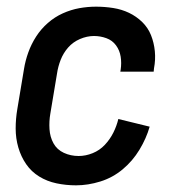

<svg xmlns="http://www.w3.org/2000/svg" viewBox="-20 -548 540 576"><path d="M208 8Q178 8 149.5 2Q121 -4 97.5 -18.5Q74 -33 58.5 -55.5Q43 -78 35 -105.5Q27 -133 27 -162.5Q27 -192 32 -221L52 -341Q56 -366 65 -391Q74 -416 88.5 -438.5Q103 -461 123.5 -479Q144 -497 168.5 -508Q193 -519 218 -523.5Q243 -528 268 -528Q294 -528 319.5 -524Q345 -520 367 -509.5Q389 -499 406.5 -482Q424 -465 433 -442.5Q442 -420 444.5 -394.5Q447 -369 442 -343L441 -333H341L342 -339Q345 -359 342 -378Q339 -397 328 -412Q317 -427 299 -433.5Q281 -440 262 -440Q241 -440 220 -431Q199 -422 184.5 -405.5Q170 -389 162 -368.5Q154 -348 151 -327L131 -207Q127 -184 128.5 -160.5Q130 -137 140.5 -118Q151 -99 171.5 -89.5Q192 -80 216 -80Q237 -80 258 -88.5Q279 -97 294.5 -113.5Q310 -130 320 -150Q330 -170 335 -191L429 -168Q419 -133 398.5 -99Q378 -65 348 -40Q318 -15 281 -3.5Q244 8 208 8Z"/></svg>

Font: Iosevka Semibold
Style: Italic
Weight: 600
Italic angle: -9°
Monospace: yes
Designer: Belleve Invis
Foundry: Belleve Invis
Version: Version 32.5.0; ttfautohint (v1.8.4)